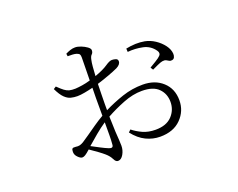

<svg xmlns="http://www.w3.org/2000/svg" viewBox="-100 -732 1200 968"><g transform="rotate(-20 500.0 -248.0)"><path d="M384.8 -28.8Q386.7 -49.3 387 -78.4Q387.2 -107.4 387.2 -147.9Q359.4 -129.4 331.5 -106Q303.7 -82.5 277.8 -60.1Q298.8 -48.8 321.8 -36.9Q344.7 -24.9 361.8 -18.1Q383.8 -9.3 384.8 -28.8ZM418.9 -234.9V-201.2Q467.8 -225.6 521 -243.4Q574.2 -261.2 630.9 -261.2Q696.3 -261.2 737.5 -223.6Q778.8 -186 778.8 -124Q778.8 -66.4 738 -25.1Q697.3 16.1 626 16.1Q586.9 16.1 550.5 -1.5Q514.2 -19 483.9 -58.1L496.1 -69.8Q519 -51.3 548.3 -38.1Q577.6 -24.9 616.2 -24.9Q673.8 -24.9 703.9 -56.4Q733.9 -87.9 733.9 -131.8Q733.9 -175.3 705.3 -204.1Q676.8 -232.9 616.2 -232.9Q567.9 -232.9 516.4 -212.6Q464.8 -192.4 418.9 -167Q419.9 -115.7 421.6 -85.9Q423.3 -56.2 424.6 -39.3Q425.8 -22.5 425.8 -8.8Q425.8 15.6 413.6 36.9Q401.4 58.1 383.8 58.1Q372.1 58.1 363.5 40.3Q355 22.5 335.9 5.9Q324.7 -3.9 304.4 -18.8Q284.2 -33.7 264.2 -46.9Q246.6 -31.2 237.5 -25.6Q228.5 -20 221.2 -20Q210.9 -20 198.2 -33.2Q185.1 -45.9 185.1 -62Q185.1 -74.7 189 -79.1Q192.9 -83.5 205.1 -82Q220.7 -79.6 230 -82.3Q239.3 -85 249 -90.8Q263.2 -99.6 285.9 -115.7Q308.6 -131.8 335.2 -150.1Q361.8 -168.5 387.2 -183.1V-226.1Q387.2 -249 387.2 -276.9Q387.2 -304.7 388.2 -333Q367.2 -327.6 343.3 -323.2Q319.3 -318.8 303.2 -318.8Q285.2 -318.8 268.6 -323Q252 -327.1 235.8 -342.8Q219.7 -358.4 203.1 -393.1L216.8 -401.9Q236.3 -382.8 249 -373.3Q261.7 -363.8 274.4 -360.6Q287.1 -357.4 307.1 -357.9Q323.7 -358.9 344.2 -362.1Q364.7 -365.2 388.2 -372.1Q388.7 -413.1 389.4 -447.3Q390.1 -481.4 390.1 -495.1Q390.1 -506.8 386.7 -512Q383.3 -517.1 372.1 -521Q362.3 -523.9 351.1 -524.4Q339.8 -524.9 325.2 -524.9L323.2 -539.1Q334.5 -544.9 347.9 -549.6Q361.3 -554.2 375 -554.2Q388.7 -554.2 406.2 -547.4Q423.8 -540.5 437 -530.8Q450.2 -521 450.2 -512.2Q450.2 -499 442.4 -491.9Q434.6 -484.9 431.2 -466.8Q428.2 -454.1 426.3 -432.1Q424.3 -410.2 422.9 -382.8Q468.8 -399.4 491.9 -415.3Q515.1 -431.2 527.8 -431.2Q538.6 -431.2 548.8 -427.7Q559.1 -424.3 559.1 -413.1Q559.1 -396 535.2 -383.8Q514.2 -374 481.2 -362.1Q448.2 -350.1 420.9 -341.8Q420.4 -315.9 419.7 -288.6Q418.9 -261.2 418.9 -234.9ZM617.2 -441.9 616.2 -460Q669.9 -471.2 715.8 -462.9Q744.1 -457.5 769.5 -440.7Q794.9 -423.8 811.8 -401.1Q828.6 -378.4 830.1 -355Q830.6 -344.7 826.7 -336.2Q822.8 -327.6 813 -326.2Q804.2 -324.7 798.1 -328.6Q792 -332.5 784.7 -336.2Q777.3 -339.8 765.1 -337.9Q755.9 -336.4 737.5 -328.1Q719.2 -319.8 707 -314L698.2 -328.1Q710 -335 731.2 -347.9Q752.4 -360.8 759.8 -369.1Q770.5 -380.4 759.8 -396Q736.8 -429.2 697.3 -437.5Q657.7 -445.8 617.2 -441.9Z"/></g></svg>

Font: Source Han Serif CN ExtraLight
Style: Regular
Weight: 250
Designer: Ryoko NISHIZUKA  (kana & ideographs); Frank Grießhammer (Latin, Greek & Cyrillic); Wenlong ZHANG  (bopomofo); Sandoll Co
Foundry: Adobe Systems Incorporated
Version: Version 1.001;PS 1.001;hotconv 16.6.54;makeotf.lib2.5.65590